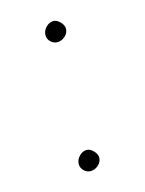

<svg xmlns="http://www.w3.org/2000/svg" viewBox="-70 -525 356 473"><g transform="rotate(-15 108.0 -288.5)"><path d="M136 -453Q136 -442 127 -434Q118 -426 107 -426Q98 -426 90.5 -433Q83 -440 83 -450Q83 -461 91.5 -470Q100 -479 111 -479Q119 -479 127.5 -470.5Q136 -462 136 -453ZM133 -125Q133 -114 124 -106Q115 -98 104 -98Q95 -98 87.5 -105Q80 -112 80 -122Q80 -133 88.5 -142Q97 -151 108 -151Q116 -151 124.5 -142.5Q133 -134 133 -125Z"/></g></svg>

Font: Wynona
Style: Regular
Weight: 400
Italic angle: -12°
Designer: Kanati
Foundry: Kanati and Michael Everson
Version: Version 2.000